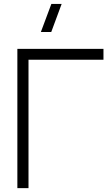

<svg xmlns="http://www.w3.org/2000/svg" viewBox="-20 -973 565 993"><path d="M69.8 0V-720.2H515.1V-664.1H127.4V0ZM191.4 -807.6 245.6 -952.6H298.8L245.1 -807.6Z"/></svg>

Font: Manrope Light
Style: Regular
Weight: 300
Designer: Mikhail Sharanda
Foundry: Mikhail Sharanda
Version: Version 4.505;FEAKit 1.0